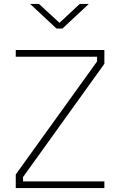

<svg xmlns="http://www.w3.org/2000/svg" viewBox="-20 -954 610 975"><path d="M60 -666H473V-642L60 -68V1H510V-33H97V-55L510 -630V-700H60ZM431 -934H385L282 -838L178 -934H133L267 -809H297Z"/></svg>

Font: TitilliumText22L
Style: 1 wt
Weight: 100
Designer: Campivisivi
Foundry: Campivisivi
Version: 1.000